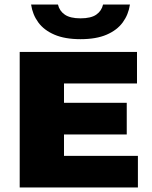

<svg xmlns="http://www.w3.org/2000/svg" viewBox="-20 -823 667 843"><path d="M66.5 0V-595H581.5V-456.5H261V-138.5H585.5V0ZM172 -232.5V-371.5H536.5V-232.5ZM333.5 -651Q265 -651 219 -670.8Q173 -690.5 148 -724.8Q123 -759 116.5 -803H234.5Q241 -775 264.5 -758.8Q288 -742.5 333.5 -742.5Q379.5 -742.5 402.8 -758.8Q426 -775 432.5 -803H550.5Q544 -759 519 -724.8Q494 -690.5 448.2 -670.8Q402.5 -651 333.5 -651Z"/></svg>

Font: Encode Sans SC SemiExpanded ExtraBold
Style: Regular
Weight: 800
Width: 6
Designer: Multiple Designers
Foundry: Impallari Type
Version: Version 3.002